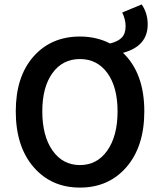

<svg xmlns="http://www.w3.org/2000/svg" viewBox="-20 -830 714 862"><path d="M338.9 12.2Q210 12.2 130.4 -80.3Q50.8 -172.9 50.8 -330.1Q50.8 -485.8 130.1 -575.9Q209.5 -666 338.9 -666Q413.1 -666 474.1 -634.8Q509.8 -643.6 526.9 -661.4Q543.9 -679.2 543.9 -711.9Q543.9 -742.7 528.8 -773.9L616.2 -810.1Q643.1 -771 643.1 -720.2Q643.1 -622.6 532.2 -592.8Q627.9 -501.5 627.9 -330.1Q627.9 -172.9 548.1 -80.3Q468.3 12.2 338.9 12.2ZM507.8 -330.1Q507.8 -439 462.2 -502Q416.5 -564.9 338.9 -564.9Q261.2 -564.9 215.6 -502Q169.9 -439 169.9 -330.1Q169.9 -219.7 215.8 -154.3Q261.7 -88.9 338.9 -88.9Q416 -88.9 461.9 -154.3Q507.8 -219.7 507.8 -330.1Z"/></svg>

Font: Source Sans 3 Semibold
Style: Regular
Weight: 600
Designer: Paul D. Hunt
Foundry: Adobe
Version: Version 3.052;hotconv 1.1.0;makeotfexe 2.6.0